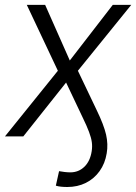

<svg xmlns="http://www.w3.org/2000/svg" viewBox="-39 -559 558 787"><path d="M236.8 207.5Q223.6 207.5 211.7 206.3Q199.7 205.1 189.9 202.1L203.1 142.6Q212.4 144.5 225.8 146Q239.3 147.5 249 147.5Q283.2 147.5 306.9 124.5Q330.6 101.6 336.9 60.5Q339.8 42 337.4 23.9Q335 5.9 325.9 -18.3Q316.9 -42.5 299.3 -78.6L231.9 -220.7L56.6 0H-18.6L198.2 -269L70.8 -539.1H146L247.1 -311L423.3 -539.1H499L280.3 -269L357.4 -107.4Q386.7 -46.9 395.8 -7.3Q404.8 32.2 398.4 69.3Q391.6 111.3 369.1 142.6Q346.7 173.8 312.7 190.7Q278.8 207.5 236.8 207.5Z"/></svg>

Font: Inter 20pt Light
Style: Italic
Weight: 300
Italic angle: -9.3988°
Version: Version 4.001;git-66647c0bb